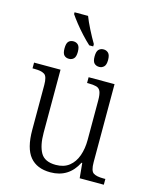

<svg xmlns="http://www.w3.org/2000/svg" viewBox="-126 -937 823 1030"><g transform="rotate(15 285.0 -421.5)"><path d="M280 -702Q259 -721 235 -747Q211 -773 190.5 -799Q170 -825 158 -843V-853H233Q244 -824 263.5 -785.5Q283 -747 302 -715V-702ZM193 -604Q176 -604 166 -614.5Q156 -625 156 -652Q156 -680 166 -690.5Q176 -701 193 -701Q209 -701 219.5 -690.5Q230 -680 230 -652Q230 -625 219.5 -614.5Q209 -604 193 -604ZM361 -604Q344 -604 333.5 -614.5Q323 -625 323 -652Q323 -680 333.5 -690.5Q344 -701 361 -701Q376 -701 387 -690.5Q398 -680 398 -652Q398 -625 387 -614.5Q376 -604 361 -604ZM254 10Q179 10 140.5 -36.5Q102 -83 102 -185V-434Q102 -481 85 -492.5Q68 -504 28 -504H18V-536H165V-186Q165 -115 187.5 -75.5Q210 -36 272 -36Q317 -36 346 -59Q375 -82 389 -121.5Q403 -161 403 -210V-428Q403 -463 396 -479Q389 -495 372.5 -499.5Q356 -504 329 -504H321V-536H465V-103Q465 -55 482 -43.5Q499 -32 537 -32H549V0H415L407 -83H403Q356 10 254 10Z"/></g></svg>

Font: Noto Serif SemiCondensed Light
Style: Regular
Weight: 300
Width: 4
Designer: Monotype Design Team
Foundry: Monotype Imaging Inc.
Version: Version 2.013